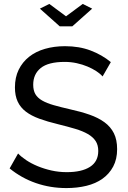

<svg xmlns="http://www.w3.org/2000/svg" viewBox="-20 -950 649 977"><path d="M231 -930 316 -867 401 -930 449 -906 348 -816H284L183 -906ZM502 -561Q490 -575 470 -588Q450 -601 425 -611.5Q400 -622 370.5 -628.5Q341 -635 309 -635Q226 -635 187.5 -604Q149 -573 149 -519Q149 -490 160 -471Q171 -452 194.5 -438.5Q218 -425 253 -415Q288 -405 336 -394Q391 -382 435.5 -366.5Q480 -351 511.5 -328Q543 -305 559.5 -272Q576 -239 576 -191Q576 -140 556 -102.5Q536 -65 501.5 -40.5Q467 -16 420 -4.5Q373 7 318 7Q236 7 162.5 -18.5Q89 -44 29 -93L72 -169Q88 -152 113.5 -135Q139 -118 171.5 -104.5Q204 -91 241.5 -82.5Q279 -74 320 -74Q396 -74 438 -101Q480 -128 480 -182Q480 -212 466.5 -232.5Q453 -253 427 -268Q401 -283 362.5 -294.5Q324 -306 275 -318Q221 -331 180 -346Q139 -361 111.5 -382Q84 -403 70 -433Q56 -463 56 -505Q56 -556 75 -595Q94 -634 128 -661Q162 -688 209 -701.5Q256 -715 311 -715Q383 -715 441 -693Q499 -671 544 -634Z"/></svg>

Font: PTCRaleway Medium
Style: Regular
Weight: 500
Designer: Matt McInerney, Pablo Impallari, Rodrigo Fuenzalida
Foundry: Matt McInerney, Pablo Impallari, Rodrigo Fuenzalida
Version: Version 3.000g; ttfautohint (v1.5) -l 8 -r 28 -G 28 -x 14 -D